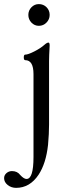

<svg xmlns="http://www.w3.org/2000/svg" viewBox="-74 -637 329 928"><path d="M113.8 -512.2Q92.8 -512.2 77.9 -527.8Q63 -543.5 63 -564.9Q63 -586.4 77.9 -601.8Q92.8 -617.2 113.8 -617.2Q135.7 -617.2 150.9 -602.1Q166 -586.9 166 -564.9Q166 -543.5 150.6 -527.8Q135.3 -512.2 113.8 -512.2ZM3.9 271Q-19.5 271 -36.9 257.1Q-54.2 243.2 -54.2 224.1Q-54.2 210 -43 200Q-31.7 189.9 -16.1 189.9Q9.8 189.9 23.9 209Q41.5 228 54.2 228Q87.9 228 87.9 122.1V-278.8Q87.9 -346.2 47.9 -346.2Q41 -346.2 41 -359.6Q41 -373 47.9 -373Q61.5 -373 91.8 -388.4Q122.1 -403.8 140.1 -419.9Q152.8 -431.2 160.2 -431.2Q166 -431.2 166 -417Q163.1 -364.3 163.1 -341.8V-35.2Q163.1 9.3 158.2 63Q148.4 152.8 112.8 207Q70.3 271 3.9 271Z"/></svg>

Font: Junicode SmCond
Style: Regular
Weight: 400
Width: 4
Designer: Peter S. Baker
Version: Version 2.206